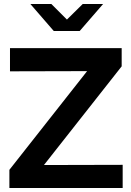

<svg xmlns="http://www.w3.org/2000/svg" viewBox="-20 -941 655 961"><path d="M27 0ZM27 0V-91L416 -585L30 -584V-700H589V-609L200 -115L594 -116V0ZM237 -921 315 -843 394 -921H496L379 -786H249L132 -921Z"/></svg>

Font: Rosa Sans SemiBold
Style: Regular
Weight: 600
Designer: Pentagram / MCKL
Foundry: Pentagram / MCKL
Version: Version 1.005;September 16, 2019;FontCreator 11.5.0.2425 64-